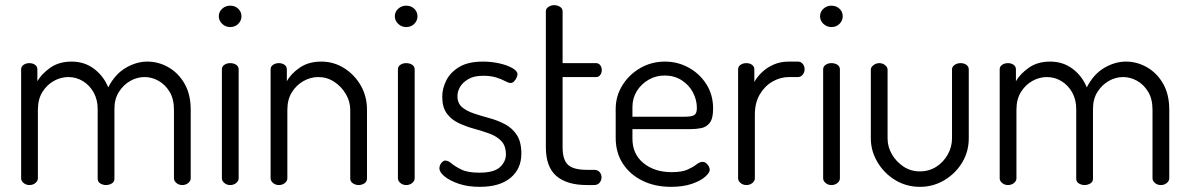

<svg xmlns="http://www.w3.org/2000/svg" viewBox="-20 -718 4616 745"><path d="M94 0Q81 0 71.5 -8Q62 -16 62 -26V-449Q62 -460 71.5 -466.5Q81 -473 94 -473Q107 -473 116 -466.5Q125 -460 125 -449V-403Q142 -432 175.5 -455.5Q209 -479 258 -479Q308 -479 345 -451Q382 -423 400 -379Q426 -430 467.5 -454.5Q509 -479 552 -479Q595 -479 633.5 -457Q672 -435 696 -393.5Q720 -352 720 -292V-26Q720 -16 710.5 -8Q701 0 687 0Q674 0 664.5 -8Q655 -16 655 -26V-292Q655 -334 638 -362Q621 -390 595 -404.5Q569 -419 541 -419Q512 -419 485.5 -404Q459 -389 441.5 -361.5Q424 -334 424 -296V-25Q424 -12 413.5 -6Q403 0 391 0Q380 0 369.5 -6Q359 -12 359 -25V-295Q359 -331 343.5 -359Q328 -387 302 -403Q276 -419 245 -419Q216 -419 189 -404Q162 -389 144.5 -361Q127 -333 127 -292V-26Q127 -16 117.5 -8Q108 0 94 0Z M873 0Q860 0 850.5 -8Q841 -16 841 -26V-449Q841 -460 850.5 -466.5Q860 -473 873 -473Q887 -473 896.5 -466.5Q906 -460 906 -449V-26Q906 -16 896.5 -8Q887 0 873 0ZM873 -613Q855 -613 842 -625.5Q829 -638 829 -655Q829 -672 842 -684Q855 -696 873 -696Q892 -696 904.5 -684Q917 -672 917 -655Q917 -638 904.5 -625.5Q892 -613 873 -613Z M1062 0Q1049 0 1039.5 -8Q1030 -16 1030 -26V-449Q1030 -460 1039.5 -466.5Q1049 -473 1062 -473Q1075 -473 1084 -466.5Q1093 -460 1093 -449V-403Q1109 -432 1143 -455.5Q1177 -479 1227 -479Q1275 -479 1315.5 -453.5Q1356 -428 1380 -386Q1404 -344 1404 -292V-26Q1404 -13 1394 -6.5Q1384 0 1371 0Q1360 0 1349.5 -6.5Q1339 -13 1339 -26V-292Q1339 -324 1322 -353Q1305 -382 1277 -400.5Q1249 -419 1215 -419Q1185 -419 1157.5 -403.5Q1130 -388 1112.5 -360Q1095 -332 1095 -292V-26Q1095 -16 1085.5 -8Q1076 0 1062 0Z M1556 0Q1543 0 1533.5 -8Q1524 -16 1524 -26V-449Q1524 -460 1533.5 -466.5Q1543 -473 1556 -473Q1570 -473 1579.5 -466.5Q1589 -460 1589 -449V-26Q1589 -16 1579.5 -8Q1570 0 1556 0ZM1556 -613Q1538 -613 1525 -625.5Q1512 -638 1512 -655Q1512 -672 1525 -684Q1538 -696 1556 -696Q1575 -696 1587.5 -684Q1600 -672 1600 -655Q1600 -638 1587.5 -625.5Q1575 -613 1556 -613Z M1842 7Q1795 7 1760 -5Q1725 -17 1705 -33.5Q1685 -50 1685 -65Q1685 -72 1688 -78.5Q1691 -85 1696.5 -90Q1702 -95 1708 -95Q1719 -95 1732.5 -83.5Q1746 -72 1770.5 -60Q1795 -48 1840 -48Q1897 -48 1920 -69.5Q1943 -91 1943 -119Q1943 -152 1925.5 -170.5Q1908 -189 1879.5 -199.5Q1851 -210 1819.5 -218.5Q1788 -227 1759.5 -240.5Q1731 -254 1713.5 -278Q1696 -302 1696 -343Q1696 -375 1712 -406.5Q1728 -438 1762.5 -458.5Q1797 -479 1854 -479Q1887 -479 1918 -472Q1949 -465 1968.5 -453.5Q1988 -442 1988 -430Q1988 -425 1984.5 -417Q1981 -409 1975 -402.5Q1969 -396 1961 -396Q1953 -396 1939.5 -403.5Q1926 -411 1905 -417.5Q1884 -424 1855 -424Q1819 -424 1797 -411Q1775 -398 1765 -380.5Q1755 -363 1755 -346Q1755 -317 1773 -302Q1791 -287 1819.5 -277.5Q1848 -268 1879.5 -259.5Q1911 -251 1939.5 -236Q1968 -221 1985.5 -194Q2003 -167 2003 -122Q2003 -63 1961 -28Q1919 7 1842 7Z M2257 0Q2180 0 2139 -35Q2098 -70 2098 -147V-674Q2098 -685 2108.5 -691.5Q2119 -698 2130 -698Q2143 -698 2153 -691.5Q2163 -685 2163 -674V-473H2293Q2303 -473 2309 -465Q2315 -457 2315 -446Q2315 -435 2309 -427Q2303 -419 2293 -419H2163V-147Q2163 -98 2184 -78.5Q2205 -59 2257 -59H2285Q2299 -59 2306.5 -50.5Q2314 -42 2314 -30Q2314 -18 2306.5 -9Q2299 0 2285 0Z M2584 7Q2521 7 2472.5 -17Q2424 -41 2396.5 -83.5Q2369 -126 2369 -183V-295Q2369 -345 2395 -387Q2421 -429 2464.5 -454Q2508 -479 2560 -479Q2610 -479 2652.5 -455.5Q2695 -432 2721 -391Q2747 -350 2747 -297Q2747 -258 2734 -241.5Q2721 -225 2701.5 -221Q2682 -217 2660 -217H2434V-180Q2434 -120 2477 -85Q2520 -50 2586 -50Q2626 -50 2648 -60Q2670 -70 2682.5 -80Q2695 -90 2706 -90Q2714 -90 2720.5 -84.5Q2727 -79 2730.5 -72Q2734 -65 2734 -59Q2734 -48 2716 -32Q2698 -16 2664 -4.5Q2630 7 2584 7ZM2434 -265H2634Q2664 -265 2674 -271.5Q2684 -278 2684 -299Q2684 -331 2668.5 -360Q2653 -389 2624.5 -407Q2596 -425 2559 -425Q2525 -425 2496.5 -408.5Q2468 -392 2451 -364.5Q2434 -337 2434 -303Z M2876 0Q2863 0 2853.5 -8Q2844 -16 2844 -26V-449Q2844 -460 2853.5 -466.5Q2863 -473 2876 -473Q2889 -473 2898 -466.5Q2907 -460 2907 -449V-400Q2918 -420 2937 -438Q2956 -456 2982 -467.5Q3008 -479 3041 -479H3076Q3087 -479 3094.5 -470.5Q3102 -462 3102 -449Q3102 -437 3094.5 -428Q3087 -419 3076 -419H3041Q3008 -419 2977.5 -401.5Q2947 -384 2928 -351.5Q2909 -319 2909 -273V-26Q2909 -16 2899.5 -8Q2890 0 2876 0Z M3206 0Q3193 0 3183.5 -8Q3174 -16 3174 -26V-449Q3174 -460 3183.5 -466.5Q3193 -473 3206 -473Q3220 -473 3229.5 -466.5Q3239 -460 3239 -449V-26Q3239 -16 3229.5 -8Q3220 0 3206 0ZM3206 -613Q3188 -613 3175 -625.5Q3162 -638 3162 -655Q3162 -672 3175 -684Q3188 -696 3206 -696Q3225 -696 3237.5 -684Q3250 -672 3250 -655Q3250 -638 3237.5 -625.5Q3225 -613 3206 -613Z M3550 7Q3497 7 3454 -19Q3411 -45 3385 -88.5Q3359 -132 3359 -181V-448Q3359 -457 3369 -465Q3379 -473 3392 -473Q3405 -473 3414.5 -465Q3424 -457 3424 -448V-181Q3424 -148 3441 -119Q3458 -90 3486 -71.5Q3514 -53 3549 -53Q3585 -53 3613 -71Q3641 -89 3657.5 -118.5Q3674 -148 3674 -181V-449Q3674 -459 3684 -466Q3694 -473 3707 -473Q3722 -473 3730.5 -466Q3739 -459 3739 -449V-181Q3739 -130 3713.5 -87.5Q3688 -45 3644.5 -19Q3601 7 3550 7Z M3891 0Q3878 0 3868.5 -8Q3859 -16 3859 -26V-449Q3859 -460 3868.5 -466.5Q3878 -473 3891 -473Q3904 -473 3913 -466.5Q3922 -460 3922 -449V-403Q3939 -432 3972.5 -455.5Q4006 -479 4055 -479Q4105 -479 4142 -451Q4179 -423 4197 -379Q4223 -430 4264.5 -454.5Q4306 -479 4349 -479Q4392 -479 4430.5 -457Q4469 -435 4493 -393.5Q4517 -352 4517 -292V-26Q4517 -16 4507.5 -8Q4498 0 4484 0Q4471 0 4461.5 -8Q4452 -16 4452 -26V-292Q4452 -334 4435 -362Q4418 -390 4392 -404.5Q4366 -419 4338 -419Q4309 -419 4282.5 -404Q4256 -389 4238.5 -361.5Q4221 -334 4221 -296V-25Q4221 -12 4210.5 -6Q4200 0 4188 0Q4177 0 4166.5 -6Q4156 -12 4156 -25V-295Q4156 -331 4140.5 -359Q4125 -387 4099 -403Q4073 -419 4042 -419Q4013 -419 3986 -404Q3959 -389 3941.5 -361Q3924 -333 3924 -292V-26Q3924 -16 3914.5 -8Q3905 0 3891 0Z"/></svg>

Font: Dosis
Style: Regular
Weight: 400
Designer: EdgarTolentino, PabloImpallari, IginoMarini
Foundry: EdgarTolentino, PabloImpallari, IginoMarini
Version: Version 3.001; ttfautohint (v1.8.2)